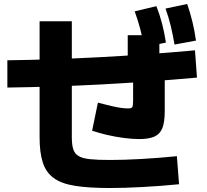

<svg xmlns="http://www.w3.org/2000/svg" viewBox="-20 -875 1040 965"><path d="M533 70Q426 70 357 59Q288 48 249.5 19.5Q211 -9 195 -58.5Q179 -108 179 -185V-768H341V-185Q341 -148 348 -125.5Q355 -103 374.5 -91Q394 -79 432 -75Q470 -71 533 -71Q603 -71 691.5 -76Q780 -81 869 -90L880 51Q789 60 696.5 65Q604 70 533 70ZM680 -176Q645 -176 603 -181.5Q561 -187 519.5 -196.5Q478 -206 443 -218L472 -359Q514 -348 542.5 -341.5Q571 -335 590.5 -332.5Q610 -330 625 -330Q641 -330 645 -337Q649 -344 649 -371V-561H622V-698H781V-561H808V-316Q808 -263 796.5 -232.5Q785 -202 757 -189Q729 -176 680 -176ZM705 -638Q696 -687 684.5 -730.5Q673 -774 657 -818L766 -844Q783 -801 794.5 -756.5Q806 -712 814 -661ZM857 -651Q849 -700 838.5 -743.5Q828 -787 812 -832L921 -855Q936 -811 947 -766Q958 -721 965 -671ZM17 -572Q245 -575 480.5 -587.5Q716 -600 960 -622L970 -485Q725 -463 487 -450.5Q249 -438 17 -435Z"/></svg>

Font: M PLUS 2 Thin ExtraBold
Style: Regular
Weight: 800
Version: Version 1.001